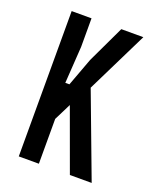

<svg xmlns="http://www.w3.org/2000/svg" viewBox="-117 -673 615 745"><g transform="rotate(20 190.5 -300.0)"><path d="M50 0V-600H132V-482L122 -330H139L182 -446L255 -600H346L221 -346L351 0H261L168 -255L133 -185V0Z"/></g></svg>

Font: Big Shoulders Display SemiBold
Style: Regular
Weight: 600
Designer: Patric King
Foundry: XO Type Co
Version: Version 1.000; ttfautohint (v1.8.2)